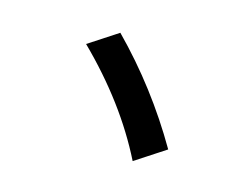

<svg xmlns="http://www.w3.org/2000/svg" viewBox="-90 -800 1180 914"><g transform="rotate(20 500.0 -343.0)"><path d="M381 -620Q610 -425 785 -176L645 -66Q497 -307 246 -514Z"/></g></svg>

Font: Source Han Sans CN Heavy
Style: Bold
Weight: 900
Designer: Ryoko NISHIZUKA (kana & ideographs); Paul D. Hunt (Latin, Greek & Cyrillic); Wenlong ZHANG (bopomofo); Sandoll Communica
Foundry: Adobe Systems Incorporated
Version: Version 1.000;PS 1;hotconv 1.0.78;makeotf.lib2.5.61930